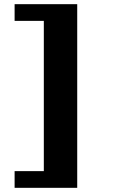

<svg xmlns="http://www.w3.org/2000/svg" viewBox="-20 -840 540 920"><path d="M50 -20H190V-740H50V-820H350V60H50Z"/></svg>

Font: Otomanopee One
Style: Regular
Weight: 400
Designer: Das Ende der Wildnis
Foundry: Gutenberg Labo
Version: Version 3.005